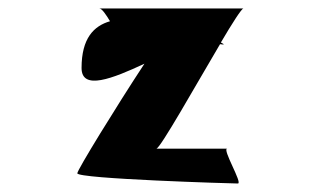

<svg xmlns="http://www.w3.org/2000/svg" viewBox="-20 -758 774 452"><path d="M162 -350C162 -337 527 -326 540 -326C552 -326 502 -408 515 -408H348C357 -408 440 -556 498 -654C507 -653 511 -652 500 -658C527 -704 549 -738 553 -738H214C220 -738 230 -723 239 -708C201 -697 172 -668 172 -598C172 -544 245 -573 320 -608C253 -506 162 -358 162 -350Z"/></svg>

Font: Ampere
Style: Regular
Weight: 400
Version: Version 1